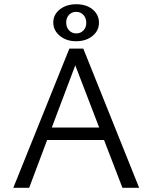

<svg xmlns="http://www.w3.org/2000/svg" viewBox="-20 -888 721 908"><path d="M472 -226H203L118 0H43L308 -658H374L638 0H559ZM449 -285 336 -579 225 -285ZM232 -782Q232 -819 263 -843.5Q294 -868 341 -868Q388 -868 418 -843.5Q448 -819 448 -780Q448 -743 417.5 -718Q387 -693 340 -693Q294 -693 263 -718.5Q232 -744 232 -782ZM388 -780Q388 -803 374.5 -817.5Q361 -832 340 -832Q320 -832 306.5 -818Q293 -804 293 -782Q293 -759 306.5 -744.5Q320 -730 341 -730Q361 -730 374.5 -744Q388 -758 388 -780Z"/></svg>

Font: Ysabeau
Style: Regular
Weight: 400
Designer: Christian Thalmann (Catharsis Fonts)
Version: Version 0.003